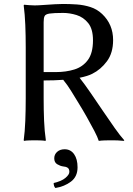

<svg xmlns="http://www.w3.org/2000/svg" viewBox="-20 -711 676 973"><path d="M201.2 -303.2V-212.4Q201.2 -152.8 203.4 -99.1Q205.6 -45.4 212.4 0L210 2.9Q200.2 1 182.6 0.5Q165 0 155.8 0Q146.5 0 128.9 0.5Q111.3 1 102.1 2.9L100.1 0Q106 -43.5 108.2 -98.1Q110.4 -152.8 110.4 -212.4V-471.7Q110.4 -531.2 108.2 -584.7Q106 -638.2 100.1 -683.6L102.1 -687Q111.3 -686 128.9 -684.8Q146.5 -683.6 155.8 -683.6Q171.9 -683.6 200.9 -685.8Q230 -688 258.1 -689.5Q286.1 -690.9 299.3 -690.9Q333 -690.9 368.9 -688.5Q404.8 -686 438.2 -675.3Q471.7 -664.6 497.6 -640.1Q553.2 -587.4 553.2 -507.8Q553.2 -442.9 522 -400.6Q490.7 -358.4 447.3 -336.9Q437 -331.5 420.9 -326.4Q404.8 -321.3 383.3 -316.9Q409.2 -284.2 439.9 -239.3Q470.7 -194.3 502 -148.2Q533.2 -102.1 561.3 -62.3Q589.4 -22.5 609.9 0L607.4 2.9Q591.8 1 575.7 0.5Q559.6 0 543.9 0Q528.8 0 511.7 0.5Q494.6 1 480.5 2.9Q475.1 -15.1 458 -47.9Q440.9 -80.6 419.7 -118.2Q398.4 -155.8 379.4 -186.5Q359.4 -219.2 340.8 -249.5Q322.3 -279.8 300.3 -306.6Q257.8 -303.2 201.2 -303.2ZM300.3 -645.5Q252 -645.5 231.4 -642.3Q210.9 -639.2 206.1 -629.6Q201.2 -620.1 201.2 -598.6V-345.7H262.7Q314.5 -345.7 356.9 -358.9Q399.4 -372.1 425.3 -407Q451.2 -441.9 451.2 -506.8Q451.2 -564 427 -594Q402.8 -624 367.9 -634.8Q333 -645.5 300.3 -645.5ZM307.6 45.4Q337.9 45.4 355.5 70.3Q373 95.2 373 136.7Q373 184.1 339.8 209.2Q306.6 234.4 260.7 241.7Q252 233.4 252 216.3Q291.5 207.5 311.5 190.7Q331.5 173.8 331.5 160.2Q331.5 144.5 322.5 138.9Q313.5 133.3 299.3 132.3Q285.2 130.4 270 121.3Q254.9 112.3 254.9 91.3Q254.9 71.8 269.5 58.6Q284.2 45.4 307.6 45.4Z"/></svg>

Font: Kurinto Seri
Style: Regular
Weight: 400
Designer: Kurinto was developed by Clint Goss from a range of fonts that are compatible with the SIL Open Font License Version 1.1
Foundry: Clinton F. Goss
Version: Version 2.196; July 25, 2020